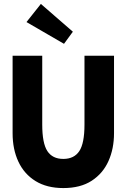

<svg xmlns="http://www.w3.org/2000/svg" viewBox="-20 -943 635 975"><path d="M301.5 12Q218 12 160.5 -23.5Q103 -59 73.5 -121.8Q44 -184.5 44 -266.5V-660H194.5V-310.5Q194.5 -215.5 220.5 -175.8Q246.5 -136 301.5 -136Q356.5 -136 382.8 -175.8Q409 -215.5 409 -310.5V-660H559V-266.5Q559 -188 530.8 -125Q502.5 -62 445.5 -25Q388.5 12 301.5 12ZM305 -720.5 114.5 -831 187.5 -923 350 -782Z"/></svg>

Font: Lucymar Sans
Style: Bold
Weight: 700
Foundry: The League of Moveable Type (original font) / Main changes by Cristiano Sobral with portions from Mirco Monsees
Version: Version 2.001;August 30, 2020;FontCreator 13.0.0.2681 64-bit